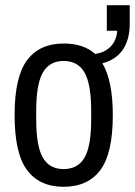

<svg xmlns="http://www.w3.org/2000/svg" viewBox="-20 -705 518 737"><path d="M224 12Q132 12 84 -52Q36 -116 36 -263Q36 -410 84 -474Q132 -538 224 -538Q301 -538 345 -498Q382 -503 404.5 -526Q427 -549 430 -587H390V-685H478V-614Q478 -554 452 -515Q426 -476 373 -462Q413 -395 413 -263Q413 -116 365 -52Q317 12 224 12ZM224 -56Q279 -56 304.5 -100Q330 -144 330 -246V-280Q330 -382 304.5 -426.5Q279 -471 224 -471Q170 -471 144.5 -426.5Q119 -382 119 -280V-246Q119 -144 144.5 -100Q170 -56 224 -56Z"/></svg>

Font: Archivo Condensed
Style: Regular
Weight: 400
Width: 3
Designer: Hector Gatti
Foundry: Omnibus-Type
Version: Version 2.001; ttfautohint (v1.8.3)